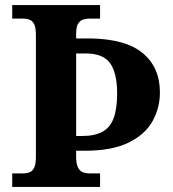

<svg xmlns="http://www.w3.org/2000/svg" viewBox="-20 -734 678 754"><path d="M28 0V-53H70Q85 -53 96.5 -57.5Q108 -62 114.5 -76Q121 -90 121 -118V-596Q121 -625 114.5 -638.5Q108 -652 96.5 -656.5Q85 -661 70 -661H28V-714H373V-661H332Q318 -661 306 -657Q294 -653 286.5 -640.5Q279 -628 279 -601V-583H335Q474 -581 541 -525Q608 -469 608 -371Q608 -311 579.5 -259Q551 -207 486 -174.5Q421 -142 313 -142H279V-113Q280 -87 287.5 -74Q295 -61 306.5 -57Q318 -53 332 -53H373V0ZM303 -200Q353 -200 383 -217Q413 -234 426.5 -270.5Q440 -307 440 -367Q440 -447 412.5 -485.5Q385 -524 318 -524H279V-200Z"/></svg>

Font: Noto Serif Tamil
Style: Bold
Weight: 700
Designer: Indian Type Foundry, Tom Grace, and the Monotype Design Team
Foundry: Monotype Imaging Inc.
Version: Version 2.003